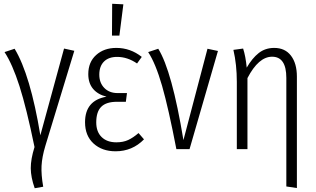

<svg xmlns="http://www.w3.org/2000/svg" viewBox="-20 -787 1665 1013"><path d="M57.1 -529.8Q140.1 -392.6 192.9 -73.2L317.9 -530.8L372.1 -519L219.2 -17.1Q201.7 41 199.2 87.9Q196.8 134.8 208 198.2L163.1 206.1Q142.6 148.4 142.3 100.6Q142.1 52.7 162.1 -11.2Q120.1 -215.8 82.8 -332.5Q45.4 -449.2 3.9 -512.2Z M571.8 -767.1 630.9 -764.2 609.9 -599.1H570.8ZM593.8 -534.2Q668 -534.2 728 -486.8L703.1 -452.1Q652.3 -486.8 598.1 -486.8Q553.2 -486.8 528.6 -462.2Q503.9 -437.5 503.9 -393.1Q503.9 -350.1 530.3 -323Q556.6 -295.9 601.1 -295.9H649.9L644 -250H597.2Q540.5 -250 514.2 -223.6Q487.8 -197.3 487.8 -141.1Q487.8 -91.8 516.1 -64Q544.4 -36.1 593.8 -36.1Q629.9 -36.1 656.2 -48.3Q682.6 -60.5 710.9 -85L739.7 -51.8Q678.2 11.2 589.8 11.2Q518.6 11.2 473.6 -29.8Q428.7 -70.8 428.7 -142.1Q428.7 -257.3 542 -276.9Q495.6 -288.6 470.7 -318.6Q445.8 -348.6 445.8 -396Q445.8 -459.5 487.3 -496.8Q528.8 -534.2 593.8 -534.2Z M814.9 -529.8Q887.2 -414.1 947.8 -47.9L1074.7 -529.8L1129.9 -518.1L980 0H910.6Q869.1 -215.8 835 -334.5Q800.8 -453.1 761.7 -512.2Z M1426.8 -534.2Q1483.9 -534.2 1515.1 -493.4Q1546.4 -452.6 1546.4 -382.8V205.1L1490.7 196.8V-376Q1490.7 -487.8 1415.5 -487.8Q1344.2 -487.8 1285.6 -375V0H1229.5V-355Q1229.5 -446.3 1211.4 -523.9L1262.7 -530.8Q1275.9 -490.7 1281.7 -430.2Q1310.5 -480 1345 -507.1Q1379.4 -534.2 1426.8 -534.2Z"/></svg>

Font: Fira Sans Compressed Light
Style: Regular
Weight: 300
Width: 1
Designer: Carrois Corporate & Edenspiekermann AG
Foundry: Carrois Corporate GbR & Edenspiekermann AG
Version: Version 4.203;PS 004.203;hotconv 1.0.88;makeotf.lib2.5.64775